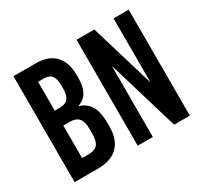

<svg xmlns="http://www.w3.org/2000/svg" viewBox="-144 -899 1163 1099"><g transform="rotate(-30 438.0 -350.0)"><path d="M57.1 -700.2H205.1Q287.6 -700.2 330.8 -654.8Q374 -609.4 374 -522.9V-509.8Q374 -450.2 355.2 -415.8Q336.4 -381.3 294.9 -367.2V-365.2Q343.8 -350.1 366.5 -310.3Q389.2 -270.5 389.2 -201.2V-176.8Q389.2 -90.3 343.8 -45.2Q298.3 0 212.9 0H57.1ZM163.1 -602.1V-411.1H195.8Q233.9 -411.1 251 -431.4Q268.1 -451.7 268.1 -496.1V-519Q268.1 -562 252 -582Q235.8 -602.1 201.2 -602.1ZM163.1 -313V-98.1H209Q247.1 -98.1 265.1 -118.9Q283.2 -139.6 283.2 -184.1V-223.1Q283.2 -270 264.6 -291.5Q246.1 -313 204.1 -313Z M818.8 0H714.8L576.2 -463.9H574.2V0H474.1V-700.2H591.8L716.8 -283.2H718.8V-700.2H818.8Z"/></g></svg>

Font: BaseOne
Style: Regular
Weight: 400
Designer: Domenico Catapano
Foundry: Design by Basse
Version: Version 1.000;PS 001.001;hotconv 1.0.56